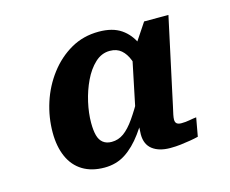

<svg xmlns="http://www.w3.org/2000/svg" viewBox="-69 -819 732 610"><g transform="rotate(-15 297.0 -514.0)"><path d="M424 -309Q387 -309 365.5 -325.5Q344 -342 344 -375Q344 -383 345 -396.5Q346 -410 349 -426L340 -419L383 -626L389 -632L447 -719H527L475 -478Q470 -453 466 -436Q462 -419 460 -409Q458 -399 458 -393Q458 -384 463 -380Q468 -376 478 -376Q492 -376 505 -378.5Q518 -381 528 -382L517 -321Q505 -318 490 -315.5Q475 -313 458.5 -311Q442 -309 424 -309ZM206 -303Q164 -303 134.5 -321Q105 -339 90 -373Q75 -407 75 -453Q75 -503 90.5 -551Q106 -599 136 -638.5Q166 -678 207 -701.5Q248 -725 299 -725Q344 -725 372 -706Q400 -687 414.5 -653.5Q429 -620 433 -577L391 -558Q386 -588 377.5 -610Q369 -632 354.5 -644.5Q340 -657 317 -657Q290 -657 268.5 -637Q247 -617 232 -585.5Q217 -554 209 -518.5Q201 -483 201 -451Q201 -426 205.5 -409.5Q210 -393 221 -384.5Q232 -376 249 -376Q271 -376 289 -389Q307 -402 325.5 -428.5Q344 -455 366 -494L383 -462Q357 -413 331 -377.5Q305 -342 275 -322.5Q245 -303 206 -303Z"/></g></svg>

Font: Roboto Serif 20pt SemiBold
Style: Italic
Weight: 600
Italic angle: -10°
Version: Version 1.007